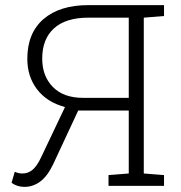

<svg xmlns="http://www.w3.org/2000/svg" viewBox="-20 -731 710 755"><path d="M625 -42.5V0H406.7V-42.5L486.3 -48.8V-296.4H287.6L188.5 -84Q166 -37.6 137.7 -16.8Q109.4 3.9 76.2 3.9Q47.4 3.9 25.4 -12.2L38.1 -55.7Q51.8 -48.8 68.4 -48.8Q90.8 -48.8 108.4 -63.7Q126 -78.6 142.1 -113.3L234.9 -308.6L234.4 -310.5Q164.6 -329.1 126 -379.4Q87.4 -429.7 87.4 -499.5Q87.4 -601.1 151.1 -656Q214.8 -710.9 328.1 -710.9H625V-668L545.4 -661.6V-48.8ZM328.1 -661.6Q238.8 -661.6 192.4 -619.6Q146 -577.6 146 -500.5Q146 -431.6 188 -388.9Q230 -346.2 307.1 -346.2H486.3V-661.6Z"/></svg>

Font: Roboto Slab Light
Style: Regular
Weight: 300
Designer: Google
Version: Version 2.000; ttfautohint (v1.8.1.43-b0c9)